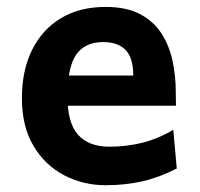

<svg xmlns="http://www.w3.org/2000/svg" viewBox="-20 -528 582 560"><path d="M493.2 -219.7H118.2V-307.6H368.7Q368.7 -358.9 346.4 -382.1Q324.2 -405.3 280.8 -405.3Q228 -405.3 202.4 -368.9Q176.8 -332.5 176.8 -246.6Q176.8 -168.9 208 -134.5Q239.3 -100.1 299.8 -100.1Q347.7 -100.1 393.8 -111.3Q439.9 -122.6 485.4 -149.4L495.6 -36.6Q442.9 -9.8 393.8 1.2Q344.7 12.2 287.6 12.2Q223.1 12.2 167.5 -16.6Q111.8 -45.4 77.9 -102.1Q43.9 -158.7 43.9 -241.7Q43.9 -322.8 73.5 -382.3Q103 -441.9 157.7 -474.9Q212.4 -507.8 287.6 -507.8Q349.1 -507.8 388.9 -486.6Q428.7 -465.3 451.4 -429.7Q474.1 -394 483.4 -349.9Q492.7 -305.7 492.7 -259.8Q492.7 -252.9 492.9 -239.7Q493.2 -226.6 493.2 -219.7Z"/></svg>

Font: Andika
Style: Bold
Weight: 700
Designer: Victor Gaultney, Annie Olsen, Julie Remington, Don Collingsworth, Eric Hays, Becca Hirsbrunner
Foundry: SIL International
Version: Version 6.101